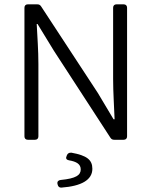

<svg xmlns="http://www.w3.org/2000/svg" viewBox="-20 -645 700 886"><path d="M92.8 -609.4V-15.6C92.8 -5.9 98.6 0 108.4 0H141.6C151.4 0 157.2 -5.9 157.2 -15.6V-349.6C157.2 -413.1 152.3 -475.6 149.4 -534.2H153.3L228.5 -411.1L489.3 -9.8C494.1 -2 500 0 507.8 0H550.8C560.5 0 566.4 -5.9 566.4 -15.6V-609.4C566.4 -619.1 560.5 -625 550.8 -625H517.6C507.8 -625 502 -619.1 502 -609.4V-281.2C502 -217.8 506.8 -151.4 508.8 -94.7H503.9L431.6 -215.8L169.9 -615.2C165 -623 159.2 -625 151.4 -625H108.4C98.6 -625 92.8 -619.1 92.8 -609.4ZM245.1 203.1 246.1 207C248 215.8 253.9 221.7 263.7 220.7C355.5 213.9 406.2 185.5 406.2 133.8C406.2 92.8 380.9 72.3 309.6 59.6C299.8 58.6 293 62.5 289.1 70.3L287.1 76.2C282.2 85.9 287.1 92.8 297.9 94.7C333 100.6 352.5 112.3 352.5 136.7C352.5 163.1 331.1 178.7 259.8 185.5C249 186.5 243.2 193.4 245.1 203.1Z"/></svg>

Font: Ed Sans Neue Light
Style: Regular
Weight: 300
Designer: Stephen Hutchings
Version: Version 1.004;PS 001.004;hotconv 1.0.88;makeotf.lib2.5.64775